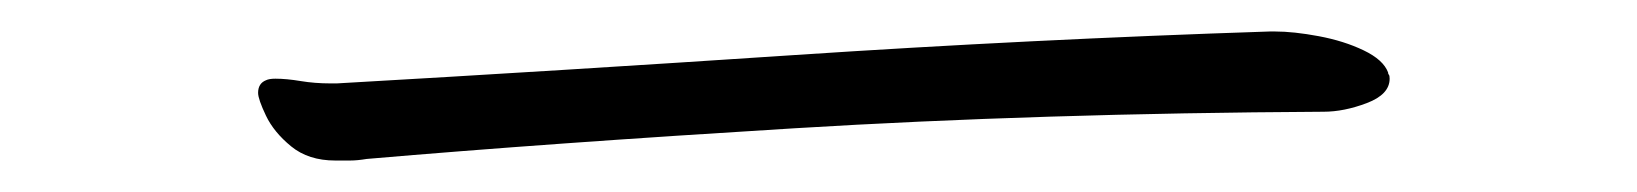

<svg xmlns="http://www.w3.org/2000/svg" viewBox="-20 -399 1040 122"><path d="M790 -379Q802 -379 818 -376Q834 -373 846.5 -367Q859 -361 862 -353Q862 -352 862.5 -351.5Q863 -351 863 -349Q863 -339 848.5 -333.5Q834 -328 821 -328Q641 -327 485 -317.5Q329 -308 213 -298Q207 -297 202.5 -297Q198 -297 193 -297Q176 -297 165 -306Q154 -315 149 -325.5Q144 -336 144 -340Q144 -346 149 -348Q151 -349 155 -349Q162 -349 171 -347.5Q180 -346 190 -346H194Q334 -354 484.5 -364Q635 -374 787 -379Z"/></svg>

Font: Moon Stars Kai T Light
Style: Regular
Weight: 300
Designer: GuiWonder
Version: Version 1.101